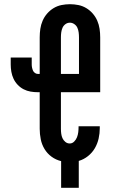

<svg xmlns="http://www.w3.org/2000/svg" viewBox="-20 -763 540 914"><path d="M355 131H271V4Q246 -2 225.5 -17Q205 -32 192 -53.5Q179 -75 174 -100Q169 -125 169 -150V-324H161Q143 -324 125.5 -327Q108 -330 92.5 -338Q77 -346 64.5 -359Q52 -372 44.5 -388Q37 -404 34 -421.5Q31 -439 31 -456V-489H131V-456Q131 -449 132.5 -441.5Q134 -434 137 -427Q140 -420 146.5 -415.5Q153 -411 161 -411H169V-585Q169 -606 172 -626Q175 -646 183 -664.5Q191 -683 204.5 -698.5Q218 -714 235.5 -724.5Q253 -735 273 -739Q293 -743 313 -743Q333 -743 353 -739Q373 -735 390.5 -724.5Q408 -714 421.5 -698.5Q435 -683 443 -664.5Q451 -646 454 -626Q457 -606 457 -585V-324H270V-150Q270 -138 271.5 -126.5Q273 -115 277.5 -105Q282 -95 291 -87.5Q300 -80 312 -80Q324 -80 333 -89Q342 -98 346.5 -109.5Q351 -121 352.5 -133.5Q354 -146 354 -158V-162H455V-153Q455 -128 449.5 -103.5Q444 -79 431.5 -57.5Q419 -36 399 -20Q379 -4 355 3ZM356 -411V-585Q356 -597 354.5 -608.5Q353 -620 348.5 -630.5Q344 -641 334 -648Q324 -655 313 -655Q301 -655 291.5 -648Q282 -641 277.5 -630.5Q273 -620 271.5 -608.5Q270 -597 270 -585V-411Z"/></svg>

Font: Iosevka SS18 Semibold
Style: Regular
Weight: 600
Monospace: yes
Designer: Belleve Invis
Foundry: Belleve Invis
Version: Version 25.1.1; ttfautohint (v1.8.4)